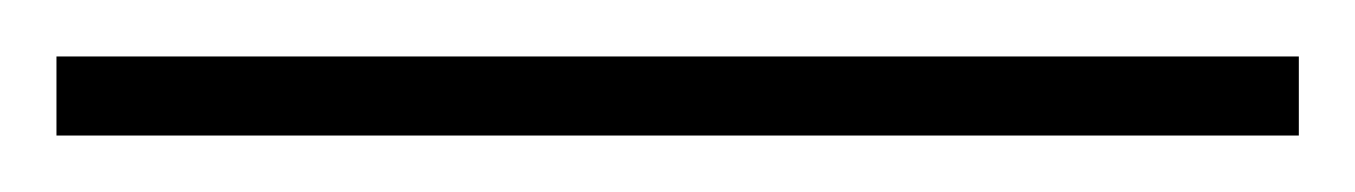

<svg xmlns="http://www.w3.org/2000/svg" viewBox="-20 26 480 68"><path d="M0 74V46H440V74Z"/></svg>

Font: Celebes Thin
Style: Regular
Weight: 250
Designer: Anugrah Pasau
Foundry: Lafontype
Version: Version 1.000; ttfautohint (v1.8.4)